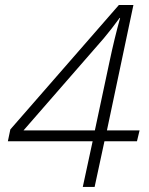

<svg xmlns="http://www.w3.org/2000/svg" viewBox="-20 -741 591 761"><path d="M522.9 -181.2H394L355 0H308.1L347.2 -181.2H11.2L21 -228L451.2 -721.2H508.8L403.8 -224.1H533.2ZM356 -224.1Q394.5 -404.3 414.1 -496.8Q433.6 -589.4 456.1 -669.9H454.1Q421.9 -625.5 391.1 -588.9L73.2 -224.1Z"/></svg>

Font: CAA NEO Sans Light
Style: Italic
Weight: 300
Italic angle: -12°
Version: Version 1.10